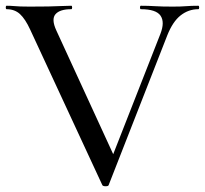

<svg xmlns="http://www.w3.org/2000/svg" viewBox="-22 -645 713 668"><path d="M668 -625Q671 -625 671 -619Q671 -613 668 -613Q634 -613 606.5 -591.5Q579 -570 560 -522L356 -1Q355 3 345.5 3Q336 3 334 -1L83 -542Q66 -579 47.5 -596Q29 -613 1 -613Q-2 -613 -2 -619Q-2 -625 1 -625Q14 -625 25 -624Q36 -623 49 -622.5Q62 -622 81 -622Q119 -622 146 -622.5Q173 -623 192 -624Q211 -625 226 -625Q229 -625 229 -619Q229 -613 226 -613Q186 -613 171 -595.5Q156 -578 174 -539L379 -93L343 -35L536 -527Q552 -568 536.5 -590.5Q521 -613 468 -613Q465 -613 465 -619Q465 -625 468 -625Q494 -625 517.5 -623.5Q541 -622 579 -622Q608 -622 625.5 -623.5Q643 -625 668 -625Z"/></svg>

Font: Cormorant Infant Light Medium
Style: Regular
Weight: 500
Version: Version 4.001